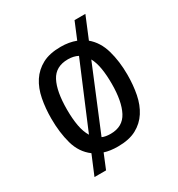

<svg xmlns="http://www.w3.org/2000/svg" viewBox="-163 -719 826 891"><g transform="rotate(-30 250.0 -273.5)"><path d="M146 65H84L127 -38Q80 -73 63 -134Q46 -195 46 -270Q46 -325 55.5 -374Q65 -423 88.5 -459Q112 -495 151 -516Q190 -537 250 -537Q295 -537 331 -523L368 -612H426L378 -496Q420 -461 437 -401.5Q454 -342 454 -270Q454 -215 444.5 -166.5Q435 -118 411.5 -81.5Q388 -45 349 -24Q310 -3 250 -3Q208 -3 178 -13ZM250 -470Q184 -470 157 -418.5Q130 -367 130 -270Q130 -220 137 -182Q144 -144 160 -118L303 -458Q280 -470 250 -470ZM250 -71Q315 -71 342.5 -123.5Q370 -176 370 -270Q370 -317 364 -353Q358 -389 344 -415L205 -79Q222 -71 250 -71Z"/></g></svg>

Font: D2Coding ligature
Style: Regular
Weight: 400
Monospace: yes
Designer: Yong-Rak Park; Jeong-Hwan Yoon; Sang-Min Lee;
Foundry: NHN Corporation
Version: Version 1.3.2; Build 20180524